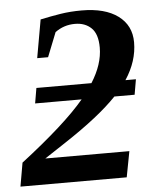

<svg xmlns="http://www.w3.org/2000/svg" viewBox="-62 -705 611 747"><g transform="rotate(-5 244.0 -331.0)"><path d="M402.8 0H-12.2L3.9 -92.3Q178.2 -226.6 254.4 -317.4H72.8L83 -377H297.9Q342.3 -446.8 342.3 -512.2Q342.3 -564.9 317.9 -588.6Q293.5 -612.3 253.9 -612.3Q210.4 -612.3 176.3 -586.9L138.7 -492.2H96.2L122.6 -641.1Q163.6 -649.9 201.9 -656Q240.2 -662.1 284.2 -662.1Q375.5 -662.1 426.3 -624.5Q477.1 -586.9 477.1 -521Q477.1 -447.3 430.7 -377H471.7L461.4 -317.4H382.3Q313.5 -245.1 176.8 -155.3L93.8 -100.6H421.9Z"/></g></svg>

Font: Liberation Serif
Style: Bold Italic
Weight: 700
Italic angle: -16.333°
Designer: Steve Matteson
Foundry: Ascender Corporation
Version: Version 2.1.5